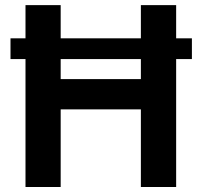

<svg xmlns="http://www.w3.org/2000/svg" viewBox="-20 -748 810 768"><path d="M747.6 -594.7H684.6V-727.5H543.5V-594.7H222.7V-727.5H82V-594.7H22V-511.7H82V0H222.7V-310.5H543.5V0H684.6V-511.7H747.6ZM222.7 -431.6V-511.7H543.5V-431.6Z"/></svg>

Font: Raveo Display Display SemiBold
Style: Regular
Weight: 600
Designer: Jakub Foglar, Rasmus Andersson (Inter)
Foundry: Jakubfoglar.com
Version: Version 1.100;Glyphs 3.2.3 (3260)